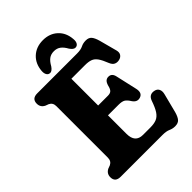

<svg xmlns="http://www.w3.org/2000/svg" viewBox="-262 -1012 1139 1139"><g transform="rotate(-45 307.5 -442.0)"><path d="M27 -658.5Q27 -700 72.5 -700H406.5Q438.5 -700 456.5 -709.2Q474.5 -718.5 497.5 -718.5Q521.5 -718.5 533.8 -704.5Q546 -690.5 555 -659L585 -546.5Q590 -526.5 581.5 -513.8Q573 -501 556.5 -497Q539 -492.5 524.2 -498.8Q509.5 -505 500.5 -526.5Q485.5 -565 471.5 -584.8Q457.5 -604.5 439 -611.2Q420.5 -618 392.5 -618H277V-393.5H359.5Q378.5 -393.5 388 -402.8Q397.5 -412 403 -437Q409 -456 418.2 -463.8Q427.5 -471.5 440 -471.5Q468.5 -472 476 -438.5L506.5 -304Q516 -262 485.5 -251.5Q456 -241.5 436 -271Q422 -294 408.2 -302.5Q394.5 -311 365.5 -311H277V-155.5Q277 -82 342 -82H403.5Q435.5 -82 456 -90.5Q476.5 -99 491.8 -122Q507 -145 522 -189Q536 -227.5 575 -219Q594 -215 601.2 -199.5Q608.5 -184 602.5 -161.5L572 -42Q563.5 -11.5 551 2.8Q538.5 17 513 17Q492.5 17 473.8 8.5Q455 0 424 0H72.5Q27 0 27 -41.5Q27 -72 55 -86L75 -93.5Q99 -105 99 -133.5V-566.5Q99 -595 75 -606.5L55 -614Q27 -628 27 -658.5ZM319 -807Q293.5 -807 276.2 -794Q259 -781 244.5 -754.5Q228.5 -731 213 -731Q198.5 -731 191 -743.2Q183.5 -755.5 185 -775.5Q189.5 -832 226.2 -865.8Q263 -899.5 319 -899.5Q375 -899.5 411.5 -865.8Q448 -832 452 -775.5Q454 -755.5 446.5 -743.2Q439 -731 424.5 -731Q409 -731 393 -754.5Q378.5 -781 361.2 -794Q344 -807 319 -807Z"/></g></svg>

Font: Fraunces 144pt S100
Style: Bold
Weight: 700
Version: Version 1.000; ttfautohint (v1.8.3)